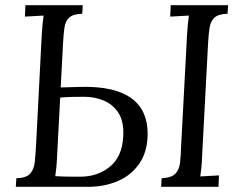

<svg xmlns="http://www.w3.org/2000/svg" viewBox="-20 -720 932 740"><path d="M41 0 43 -33Q81 -34 96 -50.5Q111 -67 114 -95.5Q117 -124 119 -161L141 -588Q142 -608 144 -626.5Q146 -645 148 -660Q130 -659 112 -658Q94 -657 76 -656L78 -700H299L297 -667Q262 -666 247 -652.5Q232 -639 228.5 -614.5Q225 -590 223 -554L214 -383L288 -385Q357 -387 406.5 -375.5Q456 -364 487.5 -340.5Q519 -317 534 -283Q549 -249 549 -205Q549 -137 518 -91Q487 -45 435 -22.5Q383 0 320 0ZM193 -41Q209 -40 229 -39.5Q249 -39 266 -39Q283 -39 290 -39Q356 -39 403.5 -77.5Q451 -116 455 -195Q458 -252 436.5 -285Q415 -318 379.5 -332.5Q344 -347 306 -347Q280 -347 258 -346.5Q236 -346 212 -344L200 -119Q199 -92 197 -73Q195 -54 193 -41ZM859 -700 857 -667Q822 -666 807 -652.5Q792 -639 788 -614.5Q784 -590 782 -554L759 -119Q758 -92 756 -72.5Q754 -53 752 -40Q770 -41 788 -42Q806 -43 824 -44L822 0H601L603 -33Q641 -35 656 -50.5Q671 -66 674 -93.5Q677 -121 678 -156L701 -588Q702 -608 704 -626.5Q706 -645 708 -660Q690 -659 672 -658Q654 -657 636 -656L638 -700Z"/></svg>

Font: Lora
Style: Italic
Weight: 400
Italic angle: -3°
Designer: Olga Karpushina, Alexei Vanyashin (Cyrillic)
Foundry: Cyreal
Version: Version 3.008